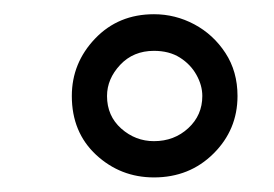

<svg xmlns="http://www.w3.org/2000/svg" viewBox="-20 -830 386 270"><path d="M196.5 -580.5Q149.5 -580.5 115.2 -612.2Q81 -644 81 -695Q81 -741.5 113.8 -775.8Q146.5 -810 196.5 -810Q226.5 -810 253.2 -795.8Q280 -781.5 297 -755.5Q314 -729.5 314 -695Q314 -647.5 280.2 -614Q246.5 -580.5 196.5 -580.5ZM196.5 -631.5Q225 -631.5 244.8 -649.8Q264.5 -668 264.5 -695Q264.5 -710 256.2 -724.8Q248 -739.5 233 -749Q218 -758.5 196.5 -758.5Q167.5 -758.5 149 -738.8Q130.5 -719 130.5 -695Q130.5 -667 150.5 -649.2Q170.5 -631.5 196.5 -631.5Z"/></svg>

Font: Argentum Novus Medium
Style: Regular
Weight: 500
Designer: Julieta Ulanovsky (font) & Cristiano Sobral (main changes)
Foundry: Julieta Ulanovsky (font) & Cristiano Sobral (main changes)
Version: Version 3.00;November 27, 2020;FontCreator 13.0.0.2655 64-bi